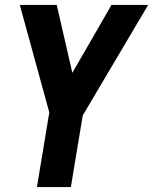

<svg xmlns="http://www.w3.org/2000/svg" viewBox="-20 -550 618 775"><path d="M129 205H266L314 -84L578 -530H430L272 -256L209 -530H60L179 -96Z"/></svg>

Font: Iosevka Sparkle Extrabold
Style: Italic
Weight: 800
Italic angle: -9°
Designer: Belleve Invis
Foundry: Belleve Invis
Version: Version 4.5.0; ttfautohint (v1.8.3)